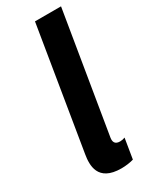

<svg xmlns="http://www.w3.org/2000/svg" viewBox="-192 -773 655 823"><g transform="rotate(-30 135.5 -361.5)"><path d="M148.4 3.9C169 3.9 192.5 0.7 208.8 -4.3L225.1 -104C217.7 -100.9 208.8 -99.1 200.6 -99.1C173.3 -99.1 170.1 -116.5 172.6 -133.5L270.6 -727.3H141.7L43 -125.4C35.2 -77.4 30.9 3.9 148.4 3.9Z"/></g></svg>

Font: TID UI Semi Bold
Style: Italic
Weight: 600
Italic angle: -9.39999°
Designer: The TID Project Authors
Foundry: Bakken & Bæck
Version: Version 1.001;hotconv 1.0.109;makeotfexe 2.5.65596